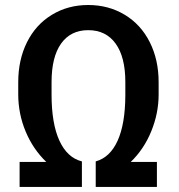

<svg xmlns="http://www.w3.org/2000/svg" viewBox="-20 -740 709 760"><path d="M358.9 -101.1Q415.5 -116.7 445.6 -183.1Q475.6 -249.5 476.1 -362.3V-415.5Q476.1 -514.2 437.7 -567.4Q399.4 -620.6 329.1 -620.6Q259.8 -620.6 221.9 -567.6Q184.1 -514.6 184.1 -414.6V-365.7Q184.1 -251 215.1 -183.3Q246.1 -115.7 304.2 -101.1V0H57.6V-99.1H163.1Q110.8 -149.4 81.5 -219.5Q52.2 -289.6 52.2 -366.7V-414.6Q52.2 -503.4 86.9 -573Q121.6 -642.6 185.3 -681.4Q249 -720.2 329.1 -720.2Q409.7 -720.2 473.6 -681.6Q537.6 -643.1 572.8 -573.2Q607.9 -503.4 607.9 -415V-365.7Q607.9 -292 578.9 -220.7Q549.8 -149.4 497.6 -99.1H601.1V0H358.9Z"/></svg>

Font: Roboto Medium
Style: Regular
Weight: 500
Designer: Google
Version: Version 2.134; 2016; ttfautohint (v1.6)